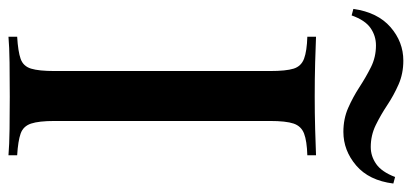

<svg xmlns="http://www.w3.org/2000/svg" viewBox="-298 -676 949 442"><g transform="rotate(90 176.0 -454.5)"><path d="M312 -708V-688Q279 -687 262 -680.5Q245 -674 239 -656.5Q233 -639 233 -602V-106Q233 -70 239 -52Q245 -34 262 -28Q279 -22 312 -20V0Q288 -2 251.5 -2.5Q215 -3 177 -3Q135 -3 98.5 -2.5Q62 -2 39 0V-20Q73 -22 90 -28Q107 -34 112.5 -52Q118 -70 118 -106V-602Q118 -639 112.5 -656.5Q107 -674 89.5 -680.5Q72 -687 39 -688V-708Q62 -707 98.5 -706Q135 -705 177 -705Q215 -705 251.5 -706Q288 -707 312 -708ZM94 -909Q124 -909 149 -898Q174 -887 196.5 -872Q219 -857 242.5 -845.5Q266 -834 293 -834Q314 -834 332 -846.5Q350 -859 362 -890L377 -886Q370 -830 335.5 -800.5Q301 -771 258 -771Q228 -771 203 -782Q178 -793 155 -808Q132 -823 109 -834.5Q86 -846 59 -846Q37 -846 19 -833.5Q1 -821 -10 -790L-25 -794Q-17 -850 17 -879.5Q51 -909 94 -909Z"/></g></svg>

Font: Playfair Display Medium
Style: Regular
Weight: 500
Designer: Claus Eggers Sørensen
Foundry: Claus Eggers Sørensen
Version: Version 1.203